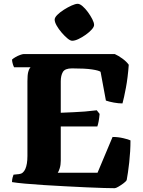

<svg xmlns="http://www.w3.org/2000/svg" viewBox="-20 -988 752 1008"><path d="M582 0Q566 0 526.5 -1Q487 -2 434 -4.5Q381 -7 323 -10Q265 -13 209.5 -16.5Q154 -20 110.5 -24Q67 -28 43 -32Q43 -44 46 -55.5Q49 -67 51 -71L80 -74Q102 -76 113 -101Q124 -126 124 -169V-561Q124 -594 128 -609.5Q132 -625 136.5 -630Q141 -635 140 -635H54Q51 -640 47.5 -651Q44 -662 43 -675Q49 -681 61 -688Q73 -695 85.5 -699.5Q98 -704 103 -704H583Q601 -696 622.5 -680.5Q644 -665 656 -648Q651 -580 641 -527Q631 -474 623 -445Q602 -445 577.5 -449.5Q553 -454 536 -460L508 -611Q499 -618 463 -623.5Q427 -629 358 -629Q321 -629 310 -610Q299 -591 299 -561V-396Q338 -398 367.5 -399Q397 -400 425.5 -402.5Q454 -405 488 -409L503 -390Q499 -346 491 -324H299V-144Q299 -122 293.5 -104.5Q288 -87 283 -81H492L571 -269Q600 -269 627.5 -262.5Q655 -256 665 -251Q665 -194 658.5 -136Q652 -78 645 -42Q641 -35 627.5 -25Q614 -15 601 -7.5Q588 0 582 0ZM359 -774Q349 -774 334 -786.5Q319 -799 303.5 -817Q288 -835 277.5 -853.5Q267 -872 267 -885Q267 -896 281 -910Q295 -924 315.5 -937Q336 -950 356 -959Q376 -968 388 -968Q399 -968 413.5 -955.5Q428 -943 441.5 -924.5Q455 -906 464.5 -887.5Q474 -869 474 -857Q474 -847 461.5 -833Q449 -819 430 -805.5Q411 -792 392 -783Q373 -774 359 -774Z"/></svg>

Font: Texturina Black
Style: Regular
Weight: 900
Designer: Guillermo Torres Carreño
Foundry: Omnibus-Type
Version: Version 1.002; ttfautohint (v1.8.3)